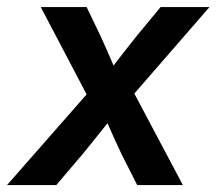

<svg xmlns="http://www.w3.org/2000/svg" viewBox="-54 -536 626 556"><path d="M-33.7 0 196.8 -262.7 64 -515.6H196.8L236.3 -433.6Q246.6 -411.1 256.1 -389.4Q265.6 -367.7 274.9 -346.2Q291.5 -367.7 308.3 -389.4Q325.2 -411.1 343.3 -433.6L411.1 -515.6H552.7L335 -265.1L475.6 0H343.3L296.9 -91.8Q286.1 -114.7 276.4 -136.2Q266.6 -157.7 257.3 -179.2Q240.2 -157.7 222.9 -136.2Q205.6 -114.7 187 -91.8L108.9 0Z"/></svg>

Font: Inter Display SemiBold
Style: Italic
Weight: 600
Italic angle: -9.39999°
Designer: Rasmus Andersson
Foundry: rsms
Version: Version 4.000;git-a52131595